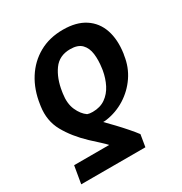

<svg xmlns="http://www.w3.org/2000/svg" viewBox="-172 -679 935 988"><g transform="rotate(-30 296.0 -185.0)"><path d="M406.7 183.6H25.4L43 80.1H251.5Q242.2 69.3 219.2 48.3Q196.3 27.3 172.4 5.4Q106.9 -56.6 70.6 -122.1Q34.2 -187.5 45.9 -268.6L47.4 -278.3Q59.1 -359.9 98.1 -421.6Q137.2 -483.4 199 -518.1Q260.7 -552.7 340.8 -552.7Q420.4 -552.7 470.9 -519.5Q521.5 -486.3 541.5 -427.2Q561.5 -368.2 550.3 -289.6L548.3 -279.8Q539.1 -215.8 504.2 -164.6Q469.2 -113.3 416.7 -80.3Q364.3 -47.4 302.2 -38.6Q296.9 -38.1 293 -37.8Q289.1 -37.6 283.7 -37.6Q304.7 -16.6 330.3 10.5Q356 37.6 379.6 64.7Q403.3 91.8 418.5 112.3ZM414.6 -268.6 416 -278.3Q422.9 -325.2 418 -363.5Q413.1 -401.9 390.9 -424.6Q368.7 -447.3 323.2 -447.3Q258.3 -447.3 223.9 -399.2Q189.5 -351.1 178.7 -278.3L177.2 -268.6Q168.9 -212.4 186.5 -172.9Q204.1 -133.3 232.4 -113.8Q244.6 -109.4 263.7 -109.4Q308.1 -109.4 339.1 -131.1Q370.1 -152.8 388.7 -189.2Q407.2 -225.6 414.6 -268.6Z"/></g></svg>

Font: Inter Display Semi Bold
Style: Italic
Weight: 600
Italic angle: -9.39999°
Designer: Rasmus Andersson
Foundry: rsms
Version: Version 4.000;git-4fc901f